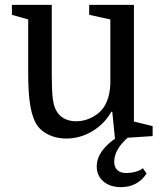

<svg xmlns="http://www.w3.org/2000/svg" viewBox="-20 -560 673 790"><path d="M193 -540V-257Q193 -193 196.5 -160.5Q200 -128 209 -110Q220 -86 242 -73.5Q264 -61 293 -61Q320 -61 345 -71Q370 -81 389 -98Q430 -135 434 -213V-480L347 -499V-540H531V-60L608 -41V0L453 10L442 -100H438Q409 -49 359 -19.5Q309 10 252 10Q214 10 182.5 -4.5Q151 -19 133 -44Q114 -72 105 -123Q96 -174 96 -259V-480L29 -499V-540ZM478 210Q433 210 405.5 186.5Q378 163 378 125Q378 50 492 -14H533Q506 4 487.5 24Q469 44 459.5 64.5Q450 85 450 105Q450 128 463 140Q476 152 500 152Q518 152 537 147Q556 142 568 132L583 154Q566 181 539 195.5Q512 210 478 210Z"/></svg>

Font: Domine
Style: Regular
Weight: 400
Designer: Pablo Impallari, Rodrigo Fuenzalida, Brenda Gallo
Foundry: Pablo Impallari, Rodrigo Fuenzalida, Brenda Gallo
Version: Version 2.000